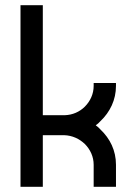

<svg xmlns="http://www.w3.org/2000/svg" viewBox="-20 -720 512 740"><path d="M427 0V-85C427 -140 404 -186 367 -221C362 -227 356 -232 349 -237C356 -242 362 -247 367 -253C404 -288 427 -335 427 -389V-400H341V-389C341 -358 328 -330 307 -309C287 -289 260 -277 230 -276H145V-700H59V0H145V-199H227C259 -198 286 -185 307 -165C328 -144 341 -116 341 -85V0Z"/></svg>

Font: Radis Sans
Style: Regular
Weight: 400
Designer: Gaël Goy
Foundry: Gaël Goy
Version: 1.0